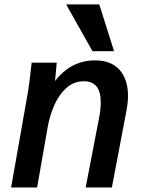

<svg xmlns="http://www.w3.org/2000/svg" viewBox="-20 -826 640 846"><path d="M115.5 -515.5 119.5 -550H230L222.5 -469Q293 -560 399 -560Q469 -560 506.5 -518.5Q544 -477 544 -403.5Q544 -374 537 -337.5L473 0H357.5L416.5 -306Q424 -344.5 424 -375.5Q424 -468 349.5 -468Q305 -468 272 -438Q239 -408 219 -362Q199 -316 190 -265L143.5 0H29L103.5 -423Q109.5 -459 115.5 -515.5ZM271.5 -806.5H417.5L482.5 -600.5H387.5Z"/></svg>

Font: JuliaMono SemiBold
Style: Italic
Weight: 600
Italic angle: -9°
Monospace: yes
Designer: cormullion
Foundry: corm
Version: Version 0.056; ttfautohint (v1.8.4)